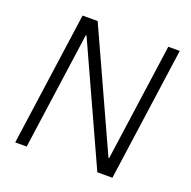

<svg xmlns="http://www.w3.org/2000/svg" viewBox="-125 -822 938 945"><g transform="rotate(20 344.5 -350.0)"><path d="M659 -700 561 0H482L202 -614H198L112 0H52L150 -700H229L509 -86H513L599 -700Z"/></g></svg>

Font: Pathway Extreme 8pt Thin
Style: Italic
Weight: 100
Italic angle: -8°
Designer: Eduardo Rodriguez Tunni
Foundry: Eduardo Rodriguez Tunni
Version: Version 1.000